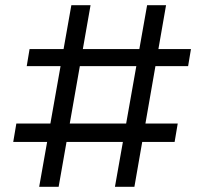

<svg xmlns="http://www.w3.org/2000/svg" viewBox="-20 -720 788 740"><path d="M131 0 255 -700H329L206 0ZM31 -173 43 -244H665L653 -173ZM423 0 547 -700H620L498 0ZM83 -465 94 -531H716L705 -465Z"/></svg>

Font: SUSE
Style: Regular
Weight: 400
Designer: Rene Bieder
Foundry: SUSE
Version: Version 1.000